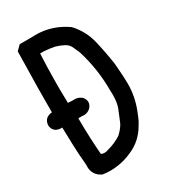

<svg xmlns="http://www.w3.org/2000/svg" viewBox="-199 -909 899 1017"><g transform="rotate(-30 250.0 -401.0)"><path d="M184.1 -811.5Q287.1 -811.5 372.6 -751Q426.3 -693.4 444.3 -617.7Q461.9 -543.5 472.7 -469.7Q473.6 -462.4 475.1 -439.5Q480 -375.5 480 -342.8Q480 -267.1 451.7 -193.4Q444.8 -176.8 437.7 -158.9Q430.7 -141.1 417 -120.1Q376.5 -49.3 301.8 -18.1Q237.3 10.3 169.9 10.3Q147 10.3 122.6 6.3Q73.7 -17.1 73.7 -70.3Q73.7 -76.2 74.2 -82Q67.4 -154.3 65.9 -212.4Q64.5 -270.5 63 -315.4H52.2Q19.5 -317.9 8.3 -343.8Q4.9 -352.1 3.9 -363.3Q7.3 -395.5 31.7 -406.7Q39.6 -410.6 49.3 -412.1H55.7Q55.7 -583 58.6 -674.8L60.5 -782.7L88.4 -810.5H156.7Q170.9 -811.5 184.1 -811.5ZM154.3 -629.4Q152.8 -567.4 152.8 -537.4Q152.8 -507.3 152.8 -489.3Q153.3 -446.3 154.3 -413.6L183.1 -412.1Q188.5 -412.6 193.8 -412.6Q218.3 -412.6 237.3 -396Q250.5 -379.9 250.5 -363.8Q250.5 -347.2 235.8 -330.6Q218.3 -314.5 195.8 -314.5Q189.9 -314.5 184.1 -315.4H161.1Q162.1 -185.1 170.4 -91.8Q180.7 -87.4 191.4 -87.4Q202.1 -87.4 214.4 -92.3Q260.3 -104 298.8 -129.4Q331.5 -160.2 341.8 -185.5L369.1 -252Q381.8 -282.2 381.8 -334.5Q381.8 -347.7 380.9 -362.3Q380.9 -489.7 343.3 -611.8Q335.4 -630.9 324.7 -654.3Q314.5 -675.8 291.5 -687.3Q268.6 -698.7 246.1 -705.1Q213.9 -711.9 181.6 -713.9H157.7Z"/></g></svg>

Font: Bakudai
Style: Bold
Weight: 700
Version: Version 1.48